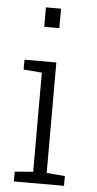

<svg xmlns="http://www.w3.org/2000/svg" viewBox="-54 -796 421 830"><g transform="rotate(5 156.0 -381.0)"><path d="M38.6 0V-42.5L118.2 -48.8V-479L38.6 -485.4V-528.3H176.8V-48.8L256.3 -42.5V0ZM111.3 -677.2V-761.7H176.8V-677.2Z"/></g></svg>

Font: Roboto Slab LO Light
Style: Regular
Weight: 300
Designer: Google
Version: Version 2.000